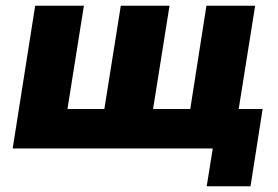

<svg xmlns="http://www.w3.org/2000/svg" viewBox="-20 -515 965 666"><path d="M697 131 718 0H24L102 -495H271L214 -137H342L399 -495H568L511 -137H640L696 -495H865L808 -137H891L849 131Z"/></svg>

Font: Nunito Sans 11pt Black
Style: Italic
Weight: 900
Italic angle: -9°
Version: Version 3.101;gftools[0.9.27]